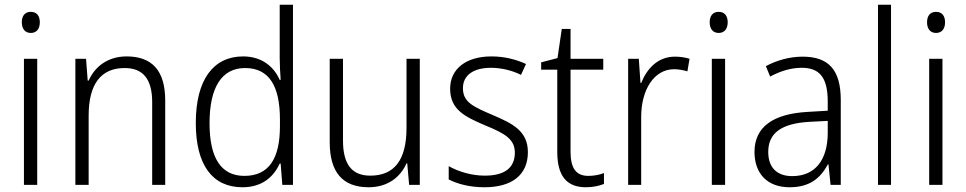

<svg xmlns="http://www.w3.org/2000/svg" viewBox="-20 -873 4077 810"><path d="M110 -823C85 -823 72 -806 72 -779C72 -751 86 -734 110 -734C134 -734 148 -751 148 -779C148 -806 135 -823 110 -823ZM137 -625H81V-93H137Z M514 -635C433 -635 379 -590 354 -533H350L343 -625H298V-93H354V-385C354 -520 407 -586 506 -586C582 -586 622 -541 622 -442V-93H677V-449C677 -577 620 -635 514 -635Z M1003 -83C1087 -83 1135 -128 1160 -183H1164L1171 -93H1216V-853H1160V-628C1160 -601 1162 -566 1164 -536H1160C1136 -591 1085 -635 1006 -635C880 -635 806 -537 806 -354C806 -177 876 -83 1003 -83ZM1011 -131C911 -131 864 -209 864 -353C864 -504 915 -586 1014 -586C1116 -586 1161 -509 1161 -369V-341C1161 -206 1116 -131 1011 -131Z M1751 -625H1695V-334C1695 -198 1644 -132 1542 -132C1466 -132 1427 -178 1427 -280V-625H1371V-273C1371 -147 1425 -83 1535 -83C1617 -83 1670 -127 1695 -184H1698L1706 -93H1751Z M2207 -231C2207 -321 2142 -352 2058 -388C1976 -423 1933 -442 1933 -501C1933 -556 1978 -587 2051 -587C2096 -587 2143 -575 2178 -557L2199 -603C2158 -622 2109 -635 2053 -635C1946 -635 1879 -582 1879 -499C1879 -411 1940 -381 2027 -344C2110 -310 2152 -286 2152 -229C2152 -168 2113 -132 2025 -132C1969 -132 1914 -149 1873 -172V-116C1908 -98 1959 -83 2024 -83C2142 -83 2207 -137 2207 -231Z M2462 -131C2408 -131 2387 -166 2387 -234V-579H2525V-625H2387V-751H2350L2332 -628L2263 -610V-579H2331V-232C2331 -129 2372 -83 2452 -83C2482 -83 2508 -89 2528 -97V-143C2511 -136 2487 -131 2462 -131Z M2827 -634C2755 -634 2709 -583 2685 -523H2682L2675 -625H2630V-93H2685V-380C2685 -494 2739 -581 2824 -581C2844 -581 2863 -577 2880 -572L2889 -625C2870 -631 2849 -634 2827 -634Z M3012 -823C2987 -823 2974 -806 2974 -779C2974 -751 2988 -734 3012 -734C3036 -734 3050 -751 3050 -779C3050 -806 3037 -823 3012 -823ZM3039 -625H2983V-93H3039Z M3366 -634C3310 -634 3256 -618 3211 -594L3229 -550C3274 -574 3318 -587 3362 -587C3436 -587 3472 -548 3472 -445V-406L3388 -401C3242 -393 3163 -338 3163 -232C3163 -142 3216 -83 3311 -83C3398 -83 3442 -123 3473 -180H3475L3484 -93H3527V-451C3527 -578 3476 -634 3366 -634ZM3394 -359 3472 -363V-310C3471 -198 3419 -130 3322 -130C3259 -130 3221 -165 3221 -232C3221 -312 3277 -352 3394 -359Z M3739 -93V-853H3684V-93Z M3929 -823C3904 -823 3891 -806 3891 -779C3891 -751 3905 -734 3929 -734C3953 -734 3967 -751 3967 -779C3967 -806 3954 -823 3929 -823ZM3956 -625H3900V-93H3956Z"/></svg>

Font: Noto Sans Kannada UI SemiCondensed Light
Style: Regular
Weight: 300
Width: 4
Designer: Jelle Bosma - Monotype Design Team
Foundry: Monotype Imaging Inc.
Version: Version 2.005